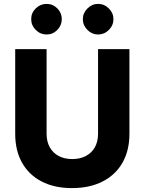

<svg xmlns="http://www.w3.org/2000/svg" viewBox="-20 -952 742 985"><path d="M349 13Q259 13 193.5 -21Q128 -55 93 -117.5Q58 -180 58 -266V-700H219V-266Q219 -226 235 -197Q251 -168 280.5 -152Q310 -136 351 -136Q391 -136 421 -152Q451 -168 467 -197Q483 -226 483 -266V-700H644V-266Q644 -180 608.5 -117.5Q573 -55 506.5 -21Q440 13 349 13ZM483 -775Q452 -775 428.5 -798.5Q405 -822 405 -854Q405 -885 428.5 -908.5Q452 -932 483 -932Q515 -932 538.5 -908.5Q562 -885 562 -854Q562 -822 538.5 -798.5Q515 -775 483 -775ZM219 -775Q187 -775 163.5 -798.5Q140 -822 140 -854Q140 -886 163.5 -909Q187 -932 219 -932Q251 -932 274 -909Q297 -886 297 -854Q297 -822 274 -798.5Q251 -775 219 -775Z"/></svg>

Font: Figtree ExtraBold
Style: Regular
Weight: 800
Designer: Erik Kennedy
Foundry: Erik Kennedy
Version: Version 2.002